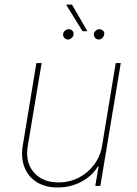

<svg xmlns="http://www.w3.org/2000/svg" viewBox="-20 -826 607 853"><path d="M433.6 -178.7 494.1 -545.9H516.6L425.8 0H403.3L418 -86.9H415Q389.6 -43.9 340.8 -18.3Q292 7.3 235.4 6.8Q181.2 6.8 143.3 -16.8Q105.5 -40.5 88.9 -82.5Q72.3 -124.5 81.1 -178.7L141.6 -545.9H165L103.5 -178.7Q91.3 -106.4 129.6 -61Q168 -15.6 240.2 -15.6Q288.6 -15.6 329.6 -36.6Q370.6 -57.6 398.2 -94.5Q425.8 -131.3 433.6 -178.7ZM260.7 -676.8Q262.2 -684.1 269.3 -690.2Q276.4 -696.3 285.2 -696.3Q295.4 -696.3 302 -689Q308.6 -681.6 306.6 -670.9Q305.2 -663.1 297.9 -657Q290.5 -650.9 282.2 -650.4Q271.5 -650.9 265.1 -658.4Q258.8 -666 260.7 -676.8ZM397.5 -676.8Q398.4 -683.6 405.5 -689.9Q412.6 -696.3 421.9 -696.3Q431.6 -696.3 438.7 -688.7Q445.8 -681.2 442.4 -670.9Q440.4 -662.1 433.8 -656.5Q427.2 -650.9 418.9 -650.4Q407.7 -650.9 401.6 -658.7Q395.5 -666.5 397.5 -676.8ZM299.8 -805.7 368.2 -687.5H346.7L273.4 -805.7Z"/></svg>

Font: Inter Tight Thin
Style: Italic
Weight: 250
Italic angle: -9.39999°
Designer: Rasmus Andersson
Foundry: rsms
Version: Version 3.004